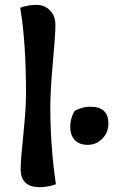

<svg xmlns="http://www.w3.org/2000/svg" viewBox="-20 -770 516 790"><path d="M63 -738Q95 -750 129 -750Q163 -750 185.5 -727.5Q208 -705 208 -666.5Q208 -628 197.5 -512.5Q187 -397 187 -331Q187 -168 210 -12Q178 0 142 0Q65 0 65 -75Q65 -111 76 -216.5Q87 -322 87 -386Q87 -599 63 -738ZM287 -314Q319 -331 352 -331Q426 -331 426 -262Q426 -225 401 -199.5Q376 -174 341 -174Q306 -174 287.5 -194Q269 -214 269 -248.5Q269 -283 287 -314Z"/></svg>

Font: Salsa
Style: Regular
Weight: 400
Designer: John Vargas Beltrn
Foundry: John Vargas Beltran
Version: Version 1.002